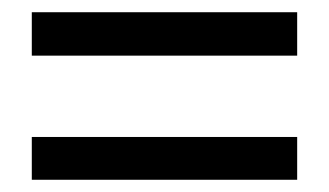

<svg xmlns="http://www.w3.org/2000/svg" viewBox="-20 -444 538 314"><path d="M32 -353V-424H466V-353ZM32 -150V-220H466V-150Z"/></svg>

Font: Nunito Sans 7pt Condensed SemiBold
Style: Regular
Weight: 600
Width: 3
Designer: Vernon Adams
Foundry: Vernon Adams
Version: Version 3.101;gftools[0.9.27]